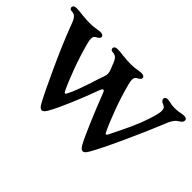

<svg xmlns="http://www.w3.org/2000/svg" viewBox="-102 -1017 1364 1364"><g transform="rotate(45 580.0 -334.5)"><path d="M344 -21Q308 -85 229.5 -256.5Q151 -428 109 -539Q97 -571 90 -588.5Q83 -606 74 -618Q59 -639 30 -639Q21 -639 15.5 -644.5Q10 -650 10 -659Q10 -667 17.5 -673Q25 -679 40 -679Q69 -679 101 -674Q156 -669 178 -669Q218 -669 248 -675Q270 -679 282 -679Q296 -679 304 -673.5Q312 -668 312 -659Q312 -650 305 -644Q298 -638 282 -629Q266 -621 266 -597Q266 -582 272 -559Q297 -463 334 -362.5Q371 -262 401 -201Q406 -192 411 -192Q417 -192 421 -201Q440 -238 453 -273.5Q466 -309 477 -340.5Q488 -372 491 -382Q504 -426 522 -475Q528 -492 528 -505Q528 -521 521 -539L511 -564Q504 -583 498.5 -595.5Q493 -608 486 -618Q471 -639 442 -639Q433 -639 427.5 -644.5Q422 -650 422 -659Q422 -667 429.5 -673Q437 -679 452 -679Q481 -679 513 -674Q568 -669 590 -669Q630 -669 660 -675Q682 -679 694 -679Q708 -679 716 -673.5Q724 -668 724 -659Q724 -650 717 -644Q710 -638 694 -629Q678 -621 678 -597Q678 -582 684 -559Q709 -463 746 -362.5Q783 -262 813 -201Q818 -192 823 -192Q829 -192 833 -201L844 -223Q885 -305 912.5 -365Q940 -425 961 -489Q985 -561 985 -589Q985 -605 979.5 -614.5Q974 -624 961 -629Q931 -640 931 -659Q931 -668 937.5 -673.5Q944 -679 956 -679Q968 -679 986 -675Q1008 -669 1029 -669Q1055 -669 1072 -671.5Q1089 -674 1093 -675Q1113 -679 1120 -679Q1150 -679 1150 -659Q1150 -649 1145 -642.5Q1140 -636 1130 -629Q1119 -622 1109.5 -614.5Q1100 -607 1093 -596Q1083 -582 1075.5 -566Q1068 -550 1059 -526Q1016 -420 941.5 -256.5Q867 -93 825 -21Q807 10 791 10Q773 10 756 -21Q734 -60 689.5 -164.5Q645 -269 600 -385L599 -387Q593 -404 585 -404Q577 -404 569 -384Q532 -282 488 -178.5Q444 -75 413 -21Q395 10 379 10Q361 10 344 -21Z"/></g></svg>

Font: Raigarh
Style: Bold
Weight: 700
Designer: jaikishan Patel
Foundry: MagicType
Version: Version 1.000